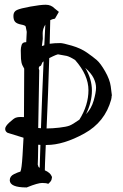

<svg xmlns="http://www.w3.org/2000/svg" viewBox="-20 -613 525 817"><path d="M147 -313.5 145 -321.3C145 -327.1 147.1 -330.9 151.4 -332.5L154.3 -333.5L160.2 -347.2C162.4 -349.4 164.2 -351.1 165.5 -352.1C161.3 -257.6 157.6 -162.8 154.3 -67.4C150.1 -67.4 146.2 -67.7 142.6 -68.4ZM37.1 -545.4C37.1 -533.4 39.7 -524.7 44.9 -519.5C50.1 -514.3 58.5 -510.7 70.1 -508.5C81.6 -506.4 88.1 -503.6 89.4 -500L93.8 -477.5L91.8 -437.5V-433.6H90.8C80.7 -433.6 74.5 -429.7 72 -421.9C69.6 -414.1 68.4 -406.4 68.4 -398.9L69.3 -362.8C70 -351.7 72 -342.5 75.4 -335.2C78.9 -327.9 81.4 -323.1 83 -320.8L82 -114.7C79.4 -115.1 74.4 -115.2 66.9 -115.2C59.4 -115.2 52.9 -114.3 47.4 -112.3C41.8 -110.4 32.9 -103.8 20.5 -92.5C8.1 -81.3 2 -72 2 -64.7C2 -57.4 5.4 -51.8 12.2 -47.9L80.1 -26.9C79.8 -15.5 78.4 9.6 75.9 48.3C73.5 87.1 70.5 110 66.9 117.2C61 118.5 52 122.1 39.8 127.9C27.6 133.8 21.5 142.6 21.5 154.3C22.1 174.5 45.9 184.6 92.8 184.6H94.2L96.2 183.6C126.1 171.5 147.2 165.5 159.4 165.5C171.6 165.5 180.2 166.8 185.1 169.4C193.8 161.9 198.6 155.6 199.5 150.4C200.3 145.2 200.8 142.3 201.2 141.6L200.7 139.2V138.7L200.2 137.7C196 127 186.2 118.3 170.9 111.8V106.9C170.9 104 171.1 95.1 171.6 80.1C172.1 65.1 173.2 39.7 174.8 3.9H178.7C226.2 3.9 279.5 -12.3 338.4 -44.7C397.3 -77.1 435.5 -125.3 453.1 -189.5C454.4 -195 455.1 -200 455.1 -204.6L456.1 -207L451.2 -245.6C448.6 -264.8 440.7 -286 427.5 -309.1C414.3 -332.2 402.4 -348.3 391.8 -357.4C381.3 -366.5 367.2 -377.2 349.6 -389.4C332 -401.6 310.7 -411.4 285.6 -418.7C260.6 -426 244.2 -429.7 236.6 -429.7C228.9 -429.7 220.9 -429.4 212.4 -429C203.9 -428.5 196.9 -427.7 191.4 -426.8C192.1 -460.3 192.9 -493.8 193.8 -527.3C199.7 -530.3 206.4 -532.4 213.9 -533.7L230.5 -562.5L212.4 -577.1C202.3 -587.6 189.8 -592.8 174.8 -592.8C159.8 -592.8 138 -590.2 109.4 -585C80.7 -579.8 61.5 -574.9 51.8 -570.3C42 -565.8 37.1 -557.5 37.1 -545.4ZM172.9 -508.3C171.2 -479 169.8 -449.7 168.5 -420.4C164.9 -419.1 161.5 -418 158.2 -417L162.1 -447.8C161.8 -451.7 161.6 -459.7 161.6 -471.9C161.6 -484.1 165.4 -496.3 172.9 -508.3ZM140.6 87.4C141.3 79.9 141.9 51.8 142.6 2.9L151.9 3.4L148.9 101.1L144 97.7ZM317.9 -104C298.7 -90.3 284.6 -81.8 275.6 -78.4C266.7 -75 252.1 -72.1 231.9 -69.8C211.8 -67.5 193.8 -66.4 178.2 -66.4C182.8 -165.7 186.5 -265.5 189.5 -365.7C191.1 -366.7 196.4 -369.3 205.3 -373.5C214.3 -377.8 221.4 -380.5 226.6 -381.8L264.2 -375C273.9 -372.4 285.8 -366.5 299.8 -357.4C337.6 -314.5 356.4 -271.7 356.4 -229.2C356.4 -186.8 343.6 -145 317.9 -104ZM388.7 -239.5C388.7 -226.3 385.3 -208.2 378.7 -185.1C372 -161.9 361.2 -142.7 346.2 -127.4C362.8 -161.6 371.1 -195.1 371.1 -227.8C371.1 -260.5 361.7 -292.6 342.8 -324.2C360 -308.6 372 -293.9 378.7 -280C385.3 -266.2 388.7 -252.7 388.7 -239.5Z"/></svg>

Font: Drukaatie burti
Style: Regular
Weight: 400
Version: Version 0.14.4